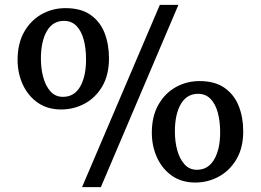

<svg xmlns="http://www.w3.org/2000/svg" viewBox="-20 -771 1074 791"><path d="M318 0 638.5 -751H715L395.5 0ZM232 -320Q175.5 -320 135.5 -348Q95.5 -376 74 -422.5Q52.5 -469 52.5 -524.5Q52.5 -592.5 79.8 -640Q107 -687.5 151.8 -712.5Q196.5 -737.5 249.5 -737.5Q313.5 -737.5 353 -709.8Q392.5 -682 410.8 -635.2Q429 -588.5 429 -530.5Q429 -462.5 401.5 -415.5Q374 -368.5 329 -344.2Q284 -320 232 -320ZM239 -372Q286 -372 310.2 -414Q334.5 -456 334.5 -526.5Q334.5 -571.5 325 -607.2Q315.5 -643 295.2 -664Q275 -685 243.5 -685Q197 -685 172.8 -642.5Q148.5 -600 148.5 -529Q148.5 -488.5 158.2 -452.5Q168 -416.5 188.2 -394.2Q208.5 -372 239 -372ZM784.5 -19Q728 -19 688 -47.2Q648 -75.5 626.8 -122.2Q605.5 -169 605.5 -224Q605.5 -292 632.5 -339.5Q659.5 -387 704.2 -412Q749 -437 802 -437Q865.5 -437 905.2 -409Q945 -381 963.5 -334.2Q982 -287.5 982 -230Q982 -162 954.2 -115Q926.5 -68 881.5 -43.5Q836.5 -19 784.5 -19ZM791 -71.5Q837.5 -71.5 862.2 -113.8Q887 -156 887 -226Q887 -270.5 877.5 -306.2Q868 -342 847.8 -363.2Q827.5 -384.5 796 -384.5Q749.5 -384.5 725 -342.2Q700.5 -300 700.5 -229.5Q700.5 -188 710.2 -152.2Q720 -116.5 740.2 -94Q760.5 -71.5 791 -71.5Z"/></svg>

Font: Merriweather 24pt Medium
Style: Regular
Weight: 500
Designer: Eben Sorkin
Foundry: Eben Sorkin
Version: Version 2.100